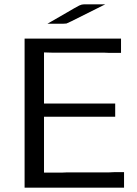

<svg xmlns="http://www.w3.org/2000/svg" viewBox="-20 -870 637 890"><path d="M94 0V-691H541V-625H484L459 -626H219L184 -627V-390H514V-329H184V-70H269L293 -71H487L509 -72H555V0ZM200 -760Q233 -779 278 -805Q336 -839 347.5 -844.5Q359 -850 370 -850H468L310 -771L288 -761L273 -760Z"/></svg>

Font: CMU Sans Serif
Style: Medium
Weight: 500
Version: Version 0.7.0